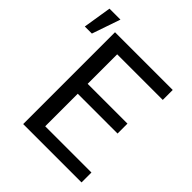

<svg xmlns="http://www.w3.org/2000/svg" viewBox="-221 -916 1051 1051"><g transform="rotate(45 304.5 -390.5)"><path d="M533.2 -328.6H225.1V-76.7H583V0H131.3V-710.9H578.1V-633.8H225.1V-405.3H533.2ZM18.6 -780.8H103.5L46.9 -616.2H-7.8Z"/></g></svg>

Font: Noboto
Style: Regular
Weight: 400
Designer: Google
Version: Version 2.001101; 2014